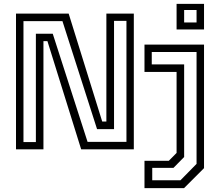

<svg xmlns="http://www.w3.org/2000/svg" viewBox="-20 -770 1134 990"><path d="M101 -37.5H165V-596H252L431.5 -38.5H632V-662.5H568V-104H480.5L302 -661H101ZM62.5 0V-700H334L507 -143.5H528.5V-700H670V0H398.5L224.5 -558H204V0ZM725 200V59H850.5L890.5 18.5V-399H725V-540H1032V97L929 200ZM765 159.5H910.5L993.5 75V-502H762.5V-438H929.5V39.5L874.5 95.5H765ZM890.5 -618V-750H1032V-618ZM929.5 -654H993.5V-718.5H929.5Z"/></svg>

Font: Tourney Thin
Style: Regular
Weight: 400
Version: Version 1.015